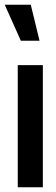

<svg xmlns="http://www.w3.org/2000/svg" viewBox="-41 -791 235 811"><path d="M47 -619 -21 -771H89L126 -619ZM34 0V-516H140V0Z"/></svg>

Font: Stick No Bills
Style: Bold
Weight: 700
Version: Version 2.000